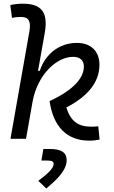

<svg xmlns="http://www.w3.org/2000/svg" viewBox="-20 -763 626 1055"><path d="M470.2 9.8C493.7 9.8 510.3 7.3 527.3 3.9L520 -69.3C508.3 -67.9 500 -66.9 481.9 -66.9C409.7 -66.9 369.1 -95.7 344.2 -172.4C458.5 -231 526.4 -308.6 526.4 -407.2C526.4 -481.4 479.5 -527.3 402.8 -527.3C302.7 -527.3 227.5 -462.9 198.7 -374H189L226.1 -583C245.1 -693.4 209.5 -742.7 106 -742.7C82.5 -742.7 59.6 -740.7 36.6 -734.9L45.9 -664.6C62.5 -668.5 79.1 -669.9 95.7 -669.9C138.2 -669.9 150.9 -645.5 141.6 -590.8L37.6 -0.5H123L159.7 -208.5C188.5 -355.5 292 -450.7 381.8 -450.7C419.4 -450.7 440.9 -431.6 440.9 -397.9C440.9 -336.9 387.7 -270 252.4 -207.5C272.5 -67.4 347.2 9.8 470.2 9.8ZM234.4 272.5C293.9 223.1 346.2 172.4 346.2 117.2C346.2 74.7 316.4 55.7 254.9 55.7H218.3L207.5 119.1H240.7C264.2 119.1 274.9 125 274.9 137.7C274.9 161.1 242.2 192.4 190.4 230.5Z"/></svg>

Font: Cascadia Code SemiLight
Style: Italic
Weight: 350
Italic angle: -10°
Monospace: yes
Designer: Aaron Bell
Foundry: Saja Typeworks
Version: Version 2404.023